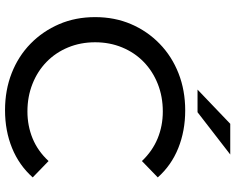

<svg xmlns="http://www.w3.org/2000/svg" viewBox="-106 -821 935 763"><g transform="rotate(90 361.5 -439.5)"><path d="M418 8Q338 8 270.5 -18.5Q203 -45 153.5 -93.5Q104 -142 76 -207Q48 -272 48 -350Q48 -428 76 -493Q104 -558 154 -606.5Q204 -655 271.5 -681.5Q339 -708 419 -708Q500 -708 568.5 -680.5Q637 -653 685 -599L620 -536Q580 -578 530 -598.5Q480 -619 423 -619Q364 -619 313.5 -599Q263 -579 226 -543Q189 -507 168.5 -457.5Q148 -408 148 -350Q148 -292 168.5 -242.5Q189 -193 226 -157Q263 -121 313.5 -101Q364 -81 423 -81Q480 -81 530 -101.5Q580 -122 620 -165L685 -102Q637 -48 568.5 -20Q500 8 418 8ZM336 -757 472 -887H594L426 -757Z"/></g></svg>

Font: MOST Montserrat Medium
Style: Regular
Weight: 500
Designer: Julieta Ulanovsky
Foundry: Julieta Ulanovsky
Version: Version 8.000;March 11, 2024;FontCreator 15.0.0.2926 64-bit